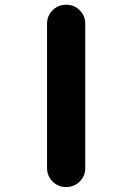

<svg xmlns="http://www.w3.org/2000/svg" viewBox="-20 -794 540 795"><path d="M174.8 -98.6V-695.3Q174.8 -728.5 197.8 -751.5Q220.7 -774.4 253.9 -774.4Q287.1 -774.4 310.1 -751.5Q333 -728.5 333 -695.3V-98.6Q333 -65.4 310.1 -42.5Q287.1 -19.5 253.9 -19.5Q220.7 -19.5 197.8 -42.5Q174.8 -65.4 174.8 -98.6Z"/></svg>

Font: Rounded-X Mgen+ 1mn bold
Style: Bold
Weight: 700
Designer: [Source Han Sans]
Ryoko NISHIZUKA  (kana & ideographs); Paul D. Hunt (Latin, Greek & Cyrillic); Wenlong ZHANG  (bopomofo
Version: Version 1.059.20150602